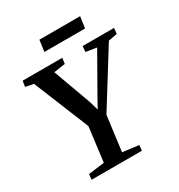

<svg xmlns="http://www.w3.org/2000/svg" viewBox="-209 -1048 1104 1186"><g transform="rotate(-30 343.0 -455.0)"><path d="M96 0 100.5 -38.5 214 -53 245 -297 84.5 -691 27 -702 33.5 -743H316L310.5 -702.5L229 -690.5L325.5 -426L346 -357L382 -422.5L534.5 -690.5L457.5 -702.5L461.5 -743H685.5L681 -702.5L618.5 -691L376.5 -302L344 -53L459 -38.5L455 0ZM249.5 -910.5H540L528.5 -829.5H238.5Z"/></g></svg>

Font: Merriweather 48pt SemiBold
Style: Italic
Weight: 600
Italic angle: -7.8°
Designer: Eben Sorkin
Foundry: Eben Sorkin
Version: Version 2.101